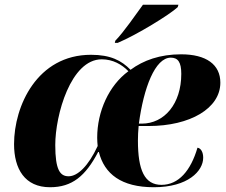

<svg xmlns="http://www.w3.org/2000/svg" viewBox="-20 -776 947 806"><path d="M464 -605 462 -596H474C555 -630 693 -715 726 -746L729 -756H580C549 -714 501 -643 464 -605ZM190 10C283 10 339 -37 392 -138H395C418 -46 489 10 626 10C769 10 833 -58 833 -114C833 -138 823 -154 809 -156C781 -60 730 0 658 0C587 0 559 -61 559 -186C559 -202 560 -230 562 -247H604C778 -247 905 -321 905 -429C905 -505 846 -548 740 -548C652 -548 582 -523 528 -483C490 -522 444 -546 362 -546C136 -546 39 -331 39 -171C39 -67 84 10 190 10ZM575 -257H563C583 -407 631 -534 697 -534C727 -534 741 -515 741 -466C741 -340 670 -257 575 -257ZM268 -36C232 -36 212 -63 212 -167C212 -293 277 -527 407 -527C454 -527 492 -505 519 -477C437 -417 388 -308 388 -198C388 -185 389 -174 390 -163C351 -79 306 -36 268 -36Z"/></svg>

Font: Noto Serif Display ExtraBold
Style: Italic
Weight: 800
Italic angle: -12°
Designer: Monotype Design Team
Foundry: Monotype Imaging Inc.
Version: Version 2.009